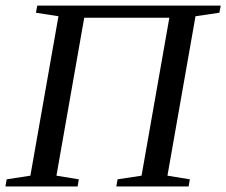

<svg xmlns="http://www.w3.org/2000/svg" viewBox="-28 -675 819 695"><path d="M-8.3 0 -3.9 -25.9 82 -39.1 183.6 -616.2 102.1 -628.9 106.9 -654.8H771L766.1 -628.9L679.7 -616.2L578.1 -39.1L659.2 -25.9L654.8 0H393.1L397.5 -25.9L484.4 -39.1L585 -610.8H276.9L176.3 -39.1L257.3 -25.9L252.9 0Z"/></svg>

Font: Liberation Serif
Style: Italic
Weight: 400
Italic angle: -16.333°
Designer: Steve Matteson
Foundry: Ascender Corporation
Version: Version 2.1.5